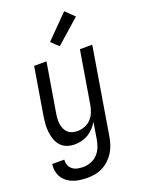

<svg xmlns="http://www.w3.org/2000/svg" viewBox="-187 -849 866 1155"><g transform="rotate(-20 246.5 -272.0)"><path d="M166 223Q143 223 120.5 220Q98 217 77 209.5Q56 202 39 189Q22 176 10.5 158Q-1 140 -5 118Q-9 96 -6 72H72Q69 91 76 108Q83 125 97 135.5Q111 146 128.5 149.5Q146 153 165 153Q189 153 214 143.5Q239 134 257 114.5Q275 95 284 71Q293 47 297 23L314 -82Q303 -62 286.5 -44.5Q270 -27 250 -15Q230 -3 207.5 2.5Q185 8 163 8Q137 8 113.5 -0.5Q90 -9 74 -27Q58 -45 50 -68Q42 -91 39 -116Q36 -141 38 -167Q40 -193 44 -219L94 -520H173L121 -208Q118 -191 117 -174Q116 -157 118 -140.5Q120 -124 126.5 -109Q133 -94 144.5 -83Q156 -72 172 -67Q188 -62 205 -62Q228 -62 251.5 -70.5Q275 -79 292 -97Q309 -115 318 -137.5Q327 -160 331 -183L387 -520H466L374 34Q370 59 362 83.5Q354 108 340.5 130Q327 152 307 171Q287 190 263.5 202Q240 214 215 218.5Q190 223 166 223ZM279 -578 233 -622 376 -767 432 -713Z"/></g></svg>

Font: Iosevka Curly
Style: Italic
Weight: 400
Italic angle: -9°
Monospace: yes
Designer: Belleve Invis
Foundry: Belleve Invis
Version: Version 22.1.2; ttfautohint (v1.8.4)